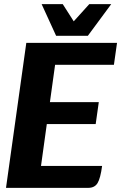

<svg xmlns="http://www.w3.org/2000/svg" viewBox="-20 -907 600 927"><path d="M246 -594 221 -414H457L442 -308H206L178 -106H473Q465 -46 451 -23Q437 0 406 0H9L107 -700H545L530 -594ZM181 -887H283L336 -804L411 -887H517L404 -734H251Z"/></svg>

Font: Krub
Style: Bold Italic
Weight: 700
Italic angle: -8°
Designer: Ekaluck Peanpanawate
Foundry: Cadson Demak Co.,Ltd.
Version: Version 1.000; ttfautohint (v1.6)